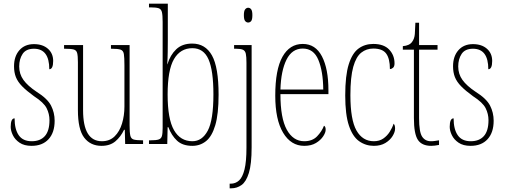

<svg xmlns="http://www.w3.org/2000/svg" viewBox="-20 -780 2733 1040"><path d="M151 10Q111 10 86 -7Q61 -24 49.5 -48Q38 -72 38 -93Q38 -139 59 -139Q59 -80 81.5 -47.5Q104 -15 152 -15Q198 -15 223 -43Q248 -71 248 -129Q248 -163 232.5 -194Q217 -225 164 -259Q124 -288 100 -312.5Q76 -337 66 -362.5Q56 -388 56 -421Q56 -475 85 -508Q114 -541 164 -541Q211 -541 239.5 -516Q268 -491 268 -450Q268 -405 247 -405Q247 -516 164 -516Q121 -516 102.5 -488Q84 -460 84 -420Q84 -379 107 -347Q130 -315 178 -283Q237 -246 256.5 -208Q276 -170 276 -126Q276 -62 243 -26Q210 10 151 10Z M530 10Q470 10 436 -34.5Q402 -79 402 -184V-443Q402 -477 398 -492.5Q394 -508 379 -512Q364 -516 331 -516H327V-536H430V-183Q430 -15 532 -15Q574 -15 601 -41.5Q628 -68 641 -111Q654 -154 654 -203V-426Q654 -468 651 -487Q648 -506 633.5 -511Q619 -516 584 -516H581V-536H682V-101Q682 -62 686 -45Q690 -28 705 -24Q720 -20 753 -20H755V0H658L656 -77H652Q634 -39 605 -14.5Q576 10 530 10Z M1022 10Q969 10 939 -18Q909 -46 892 -91H888L886 0H787V-20H797Q826 -20 839.5 -24.5Q853 -29 857 -43Q861 -57 861 -87V-661Q861 -698 857 -714.5Q853 -731 839 -735.5Q825 -740 796 -740H787V-760H889V-561Q889 -535 888.5 -499.5Q888 -464 886 -432H887Q902 -482 934.5 -513Q967 -544 1021 -544Q1092 -544 1128 -480Q1164 -416 1164 -267Q1164 -162 1146 -101.5Q1128 -41 1096 -15.5Q1064 10 1022 10ZM1022 -15Q1075 -15 1105.5 -72.5Q1136 -130 1136 -269Q1136 -398 1109.5 -458.5Q1083 -519 1022 -519Q957 -519 922.5 -460Q888 -401 888 -268Q888 -135 922.5 -75Q957 -15 1022 -15Z M1324 -658Q1315 -658 1308 -666Q1301 -674 1301 -698Q1301 -721 1308 -729.5Q1315 -738 1324 -738Q1334 -738 1340.5 -729.5Q1347 -721 1347 -698Q1347 -674 1340.5 -666Q1334 -658 1324 -658ZM1224 240V215H1229Q1256 215 1275 197.5Q1294 180 1304.5 137.5Q1315 95 1315 20V-440Q1315 -473 1311.5 -489Q1308 -505 1296 -510.5Q1284 -516 1259 -516H1248V-536H1343V18Q1343 109 1328 157Q1313 205 1288 222.5Q1263 240 1233 240Z M1628 10Q1556 10 1513.5 -61Q1471 -132 1471 -262Q1471 -403 1510 -472.5Q1549 -542 1620 -542Q1689 -542 1724 -474.5Q1759 -407 1759 -291V-270H1499Q1499 -140 1533.5 -77.5Q1568 -15 1628 -15Q1672 -15 1697.5 -41.5Q1723 -68 1735 -99Q1739 -97 1741.5 -92Q1744 -87 1744 -77Q1744 -62 1730.5 -41.5Q1717 -21 1691.5 -5.5Q1666 10 1628 10ZM1731 -295Q1730 -394 1704.5 -455.5Q1679 -517 1620 -517Q1562 -517 1532 -457Q1502 -397 1499 -295Z M2005 10Q1961 10 1925.5 -15Q1890 -40 1870 -99.5Q1850 -159 1850 -263Q1850 -371 1869 -431.5Q1888 -492 1922 -517Q1956 -542 2002 -542Q2059 -542 2088 -511.5Q2117 -481 2117 -437Q2117 -420 2109 -413Q2101 -406 2092 -406Q2092 -462 2072 -489.5Q2052 -517 2002 -517Q1965 -517 1937 -495Q1909 -473 1893.5 -418Q1878 -363 1878 -264Q1878 -131 1911 -73Q1944 -15 2005 -15Q2035 -15 2056 -29.5Q2077 -44 2091 -66Q2105 -88 2112 -110Q2116 -106 2118 -100Q2120 -94 2120 -83Q2120 -65 2106.5 -43Q2093 -21 2067.5 -5.5Q2042 10 2005 10Z M2316 10Q2265 10 2243.5 -22.5Q2222 -55 2222 -141V-511H2162V-530Q2198 -533 2212 -553Q2225 -570 2227 -596Q2229 -622 2230 -657H2250V-536H2350V-511H2250V-140Q2250 -65 2266.5 -40Q2283 -15 2314 -15Q2326 -15 2335.5 -16.5Q2345 -18 2358 -20V5Q2333 10 2316 10Z M2529 10Q2489 10 2464 -7Q2439 -24 2427.5 -48Q2416 -72 2416 -93Q2416 -139 2437 -139Q2437 -80 2459.5 -47.5Q2482 -15 2530 -15Q2576 -15 2601 -43Q2626 -71 2626 -129Q2626 -163 2610.5 -194Q2595 -225 2542 -259Q2502 -288 2478 -312.5Q2454 -337 2444 -362.5Q2434 -388 2434 -421Q2434 -475 2463 -508Q2492 -541 2542 -541Q2589 -541 2617.5 -516Q2646 -491 2646 -450Q2646 -405 2625 -405Q2625 -516 2542 -516Q2499 -516 2480.5 -488Q2462 -460 2462 -420Q2462 -379 2485 -347Q2508 -315 2556 -283Q2615 -246 2634.5 -208Q2654 -170 2654 -126Q2654 -62 2621 -26Q2588 10 2529 10Z"/></svg>

Font: Noto Serif Georgian ExtraCondensed Thin
Style: Regular
Weight: 100
Width: 2
Designer: Monotype Design Team, Akaki Razmadze
Foundry: Google LLC
Version: Version 2.003; ttfautohint (v1.8.4.7-5d5b)